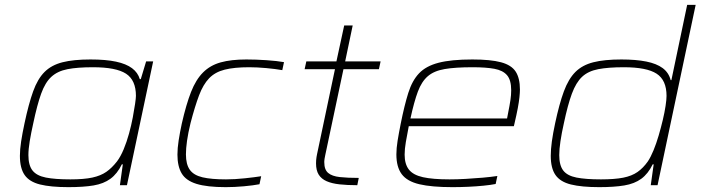

<svg xmlns="http://www.w3.org/2000/svg" viewBox="-20 -763 2908 791"><path d="M262 8Q189 8 145 -3Q101 -14 81.5 -42Q62 -70 62 -121Q62 -147 67 -180Q72 -213 81 -255Q98 -335 116.5 -386.5Q135 -438 163.5 -466.5Q192 -495 237.5 -506.5Q283 -518 353 -518Q416 -518 458 -509Q500 -500 524 -482Q548 -464 556 -437H560L582 -510H611L503 0H474L486 -86H482Q463 -47 435 -26.5Q407 -6 365.5 1Q324 8 262 8ZM270 -24Q326 -24 360.5 -31.5Q395 -39 418 -55Q441 -71 462 -98Q477 -118 489.5 -148Q502 -178 511.5 -212.5Q521 -247 527 -279Q533 -311 536.5 -335Q540 -359 540 -368Q540 -433 499 -459.5Q458 -486 363 -486Q299 -486 258 -478Q217 -470 191.5 -446.5Q166 -423 149.5 -377Q133 -331 117 -255Q108 -215 102.5 -181.5Q97 -148 97 -124Q97 -82 114 -60.5Q131 -39 169 -31.5Q207 -24 270 -24Z M910 8Q833 8 789.5 -5.5Q746 -19 728.5 -48.5Q711 -78 711 -126Q711 -152 716 -184.5Q721 -217 729 -254Q747 -333 767 -384Q787 -435 816.5 -464.5Q846 -494 889 -506Q932 -518 995 -518Q1035 -518 1078.5 -515Q1122 -512 1150 -507L1143 -474Q1115 -479 1077 -482.5Q1039 -486 1007 -486Q945 -486 905.5 -476Q866 -466 841.5 -440.5Q817 -415 800 -370Q783 -325 765 -256Q755 -215 750.5 -183Q746 -151 746 -127Q746 -86 762 -63.5Q778 -41 814.5 -32.5Q851 -24 911 -24Q947 -24 989 -28.5Q1031 -33 1056 -37L1049 -4Q1023 1 984.5 4.5Q946 8 910 8Z M1452 0Q1411 0 1379 -3.5Q1347 -7 1325.5 -16.5Q1304 -26 1293 -43.5Q1282 -61 1282 -90Q1282 -97 1282.5 -103.5Q1283 -110 1284 -116Q1285 -122 1286 -127L1360 -478H1235L1242 -510H1366L1398 -658H1433L1402 -510H1548L1541 -478H1395L1320 -124Q1318 -115 1317 -108.5Q1316 -102 1316 -99Q1316 -96 1316 -94Q1316 -64 1332 -50.5Q1348 -37 1380 -33.5Q1412 -30 1458 -30Z M1844 8Q1758 8 1707.5 -4Q1657 -16 1635 -45.5Q1613 -75 1613 -127Q1613 -152 1618 -183Q1623 -214 1631 -254Q1646 -329 1662 -380Q1678 -431 1706.5 -461Q1735 -491 1787 -504.5Q1839 -518 1926 -518Q2001 -518 2044 -506.5Q2087 -495 2104.5 -468Q2122 -441 2122 -394Q2122 -382 2120 -362.5Q2118 -343 2113 -316.5Q2108 -290 2100 -256L2097 -243H1664Q1657 -207 1652 -178Q1647 -149 1647 -126Q1647 -87 1664.5 -64.5Q1682 -42 1722.5 -33Q1763 -24 1832 -24Q1863 -24 1898.5 -26Q1934 -28 1968.5 -31Q2003 -34 2029 -38L2022 -5Q2002 -1 1972 2Q1942 5 1909 6.5Q1876 8 1844 8ZM1671 -275H2069L2073 -296Q2080 -331 2083 -351.5Q2086 -372 2086 -391Q2086 -433 2069 -453Q2052 -473 2017 -479.5Q1982 -486 1927 -486Q1856 -486 1812 -478.5Q1768 -471 1742.5 -449Q1717 -427 1701.5 -385.5Q1686 -344 1671 -275Z M2449 8Q2376 8 2332 -3Q2288 -14 2268.5 -42Q2249 -70 2249 -121Q2249 -147 2253.5 -180Q2258 -213 2267 -255Q2284 -335 2303 -386.5Q2322 -438 2350.5 -466.5Q2379 -495 2424.5 -506.5Q2470 -518 2540 -518Q2600 -518 2642.5 -509.5Q2685 -501 2710 -482.5Q2735 -464 2743 -433H2746L2811 -743H2846L2689 0H2661L2673 -86H2669Q2650 -47 2622 -26.5Q2594 -6 2552 1Q2510 8 2449 8ZM2456 -24Q2512 -24 2547.5 -31Q2583 -38 2606.5 -54.5Q2630 -71 2649 -98Q2661 -116 2672.5 -144Q2684 -172 2693.5 -204.5Q2703 -237 2710.5 -268.5Q2718 -300 2722 -326.5Q2726 -353 2726 -368Q2726 -433 2685 -459.5Q2644 -486 2550 -486Q2486 -486 2444.5 -478Q2403 -470 2378 -446.5Q2353 -423 2336 -377Q2319 -331 2303 -255Q2294 -215 2289 -181.5Q2284 -148 2284 -124Q2284 -82 2300.5 -60.5Q2317 -39 2355 -31.5Q2393 -24 2456 -24Z"/></svg>

Font: Saira Expanded Thin
Style: Italic
Weight: 250
Width: 7
Italic angle: -12°
Designer: Hector Gatti with collaboration of the Omnibus-Type team
Foundry: Omnibus-Type
Version: Version 1.101